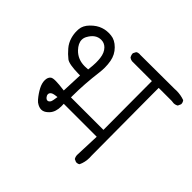

<svg xmlns="http://www.w3.org/2000/svg" viewBox="-132 -707 837 837"><g transform="rotate(45 287.0 -288.0)"><path d="M159.7 -344.7Q117.7 -344.7 90.3 -373Q68.8 -395.5 68.8 -417.5Q68.8 -429.2 75.2 -440.4Q95.7 -477.5 129.4 -477.5Q148.4 -477.5 162.1 -463.9Q178.7 -447.3 182.1 -418Q183.6 -406.2 183.6 -390.4Q183.6 -374.5 180.2 -345.7Q166.5 -344.7 159.7 -344.7ZM150.9 -124Q144 -124 137.7 -131.8Q132.3 -138.7 132.3 -145Q132.3 -151.4 136.5 -155.5Q140.6 -159.7 146.2 -161.6Q151.9 -163.6 160.2 -164.6L170.9 -166Q168.5 -149.9 167.5 -145.5Q166.5 -141.1 165.8 -138.7Q165 -136.2 164.6 -135Q164.1 -133.8 163.6 -132.8Q162.1 -130.4 160.2 -128.4Q155.8 -124 150.9 -124ZM435.5 -22.9Q440.9 -23.4 445.8 -26.9Q457 -49.8 457 -78.1Q457 -78.6 456.5 -89.8L454.6 -469.7V-506.3H535.2Q542 -504.9 547.4 -504.9Q558.6 -504.9 567.9 -510.7L573.7 -523.9Q574.2 -524.9 574.2 -526.4Q574.2 -535.6 567.9 -543.9Q544.4 -552.7 517.6 -552.7Q517.1 -552.7 507.8 -552.2L295.4 -551.3Q292.5 -551.8 290.5 -551.8Q281.7 -551.8 274.9 -546.9L268.1 -533.7Q268.1 -533.7 268.1 -533.2Q268.1 -522.5 274.4 -512.7Q281.2 -507.8 289.6 -506.3H412.6L413.6 -206.5H213.4V-214.8Q213.4 -288.6 224.1 -371.6Q226.1 -387.7 226.1 -402.8Q226.1 -422.4 222.7 -440.9Q216.8 -473.1 194.1 -495.8Q171.4 -518.6 146 -521Q139.2 -522 132.6 -522Q126 -522 116.7 -521Q107.4 -520 95.7 -516.1Q71.8 -508.3 49.8 -485.8Q28.8 -464.4 26.9 -440.4Q26.4 -435.1 26.4 -428.7Q26.4 -409.7 31.7 -391.1Q38.6 -367.2 54.2 -349.1Q70.3 -330.1 88.4 -315.9Q104.5 -303.2 165 -302.2H173.8L169.9 -205.6Q133.8 -210.4 116.2 -210.4Q104.5 -210.4 98.9 -209Q93.3 -207.5 91.3 -206.1Q79.6 -197.3 79.6 -178.2Q79.6 -160.6 89.8 -140.6Q101.6 -118.2 118.7 -98.1Q127.4 -87.9 136.7 -83.5Q148.9 -77.1 159.7 -77.1Q177.2 -77.1 194.3 -96.2Q211.4 -115.2 211.4 -149.4Q211.4 -152.3 210.9 -164.6H414.1L409.7 -48.8Q409.7 -37.6 415.5 -28.3L427.7 -22.9Q429.7 -22.5 431.4 -22.5Q433.1 -22.5 435.5 -22.9Z"/></g></svg>

Font: NaikaiFont
Style: Light
Weight: 300
Version: Version 1.89